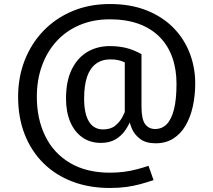

<svg xmlns="http://www.w3.org/2000/svg" viewBox="-20 -721 1060 954"><path d="M526 -701Q630 -701 709.5 -669Q789 -637 842.5 -582Q896 -527 923 -456Q950 -385 950 -307Q950 -246 938 -192Q926 -138 902 -97Q878 -56 841 -32.5Q804 -9 753 -9Q705 -9 676.5 -30.5Q648 -52 635.5 -81.5Q623 -111 621 -134L683 -193Q683 -129 701 -104.5Q719 -80 751 -80Q785 -80 808.5 -104Q832 -128 844.5 -177.5Q857 -227 857 -305Q857 -377 836 -436Q815 -495 773 -537.5Q731 -580 669 -602.5Q607 -625 526 -625Q442 -625 374.5 -596Q307 -567 260 -515Q213 -463 188 -393Q163 -323 163 -240Q163 -130 205 -44.5Q247 41 328.5 89Q410 137 526 137Q564 137 597.5 132.5Q631 128 661 120Q691 112 718 103L743 174Q710 185 677 194Q644 203 607.5 208Q571 213 525 213Q424 213 340.5 181.5Q257 150 196.5 90.5Q136 31 103 -52.5Q70 -136 70 -240Q70 -338 103 -422Q136 -506 196.5 -568.5Q257 -631 340.5 -666Q424 -701 526 -701ZM526 -492Q567 -492 604 -483.5Q641 -475 683 -452V-149L632 -110L600 -149V-411Q585 -418 568.5 -422Q552 -426 529 -426Q486 -426 456.5 -404Q427 -382 412.5 -339Q398 -296 398 -231Q398 -156 422 -117Q446 -78 492 -78Q530 -78 552.5 -96.5Q575 -115 587 -137.5Q599 -160 603 -172L629 -123Q619 -97 600.5 -71Q582 -45 553 -28Q524 -11 481 -11Q428 -11 389 -38.5Q350 -66 329 -115.5Q308 -165 308 -231Q308 -318 336.5 -376Q365 -434 414 -463Q463 -492 526 -492Z"/></svg>

Font: Fira Sans Variable
Style: Regular
Weight: 400
Designer: Carrois Corporate & Edenspiekermann AG
Foundry: Carrois Corporate GbR & Edenspiekermann AG
Version: Version 4.202